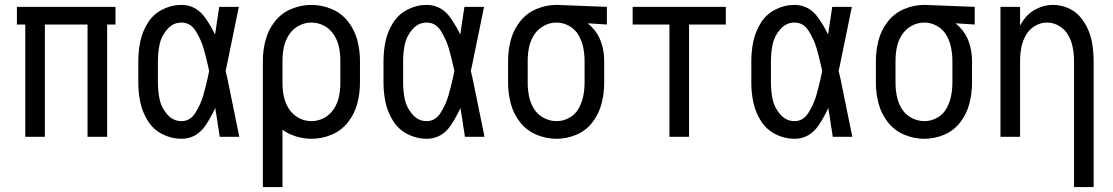

<svg xmlns="http://www.w3.org/2000/svg" viewBox="-20 -558 4540 783"><path d="M83 0V-458H49V-530H451V-458H417V0H337V-458H163V0Z M720 8Q679 8 642 -11Q605 -30 583 -65Q561 -100 552.5 -139.5Q544 -179 544 -220V-310Q544 -351 552.5 -390.5Q561 -430 583 -465Q605 -500 642 -519Q679 -538 720 -538Q782 -538 820 -481Q842 -449 857 -417Q860 -437 863 -457L865 -472L867 -482L868 -491Q871 -511 874 -530H954L952 -520L950 -511L946 -491L939 -457L937 -447L936 -442L934 -432L932 -423L930 -413L929 -408L927 -398L925 -389Q915 -337 904 -286L900 -269Q903 -257 906 -244L910 -225L912 -215L917 -191L920 -176Q926 -149 931 -122L933 -112L937 -93L939 -83Q943 -61 948 -39L950 -29L956 0H876Q873 -17 871 -34L869 -44L868 -53L865 -73L862 -92L860 -102L858 -118Q842 -83 820 -49Q782 8 720 8ZM720 -64Q756 -64 777.5 -99Q799 -134 809 -169Q819 -204 827 -240Q830 -254 833 -269L828 -291Q820 -327 810 -361.5Q800 -396 778.5 -431Q757 -466 720 -466Q686 -466 662 -438.5Q638 -411 631 -377.5Q624 -344 624 -310V-220Q624 -186 631 -152.5Q638 -119 662 -91.5Q686 -64 720 -64Z M1052 205V-310Q1052 -353 1063 -394.5Q1074 -436 1100.5 -470Q1127 -504 1167 -521Q1207 -538 1250 -538Q1293 -538 1333 -521Q1373 -504 1399.5 -470Q1426 -436 1437 -394.5Q1448 -353 1448 -310V-220Q1448 -177 1437 -135.5Q1426 -94 1399.5 -60Q1373 -26 1333 -9Q1293 8 1250 8Q1207 8 1167 -9Q1148 -17 1132 -29V205ZM1250 -64Q1278 -64 1302.5 -77.5Q1327 -91 1342 -114.5Q1357 -138 1362.5 -165Q1368 -192 1368 -220V-310Q1368 -338 1362.5 -365Q1357 -392 1342 -415.5Q1327 -439 1302.5 -452.5Q1278 -466 1250 -466Q1222 -466 1197.5 -452.5Q1173 -439 1158 -415.5Q1143 -392 1137.5 -365Q1132 -338 1132 -310V-220Q1132 -192 1137.5 -165Q1143 -138 1158 -114.5Q1173 -91 1197.5 -77.5Q1222 -64 1250 -64ZM1052 -215V-219Z M1720 8Q1679 8 1642 -11Q1605 -30 1583 -65Q1561 -100 1552.5 -139.5Q1544 -179 1544 -220V-310Q1544 -351 1552.5 -390.5Q1561 -430 1583 -465Q1605 -500 1642 -519Q1679 -538 1720 -538Q1782 -538 1820 -481Q1842 -449 1857 -417Q1860 -437 1863 -457L1865 -472L1867 -482L1868 -491Q1871 -511 1874 -530H1954L1952 -520L1950 -511L1946 -491L1939 -457L1937 -447L1936 -442L1934 -432L1932 -423L1930 -413L1929 -408L1927 -398L1925 -389Q1915 -337 1904 -286L1900 -269Q1903 -257 1906 -244L1910 -225L1912 -215L1917 -191L1920 -176Q1926 -149 1931 -122L1933 -112L1937 -93L1939 -83Q1943 -61 1948 -39L1950 -29L1956 0H1876Q1873 -17 1871 -34L1869 -44L1868 -53L1865 -73L1862 -92L1860 -102L1858 -118Q1842 -83 1820 -49Q1782 8 1720 8ZM1720 -64Q1756 -64 1777.5 -99Q1799 -134 1809 -169Q1819 -204 1827 -240Q1830 -254 1833 -269L1828 -291Q1820 -327 1810 -361.5Q1800 -396 1778.5 -431Q1757 -466 1720 -466Q1686 -466 1662 -438.5Q1638 -411 1631 -377.5Q1624 -344 1624 -310V-220Q1624 -186 1631 -152.5Q1638 -119 1662 -91.5Q1686 -64 1720 -64Z M2250 8Q2207 8 2167 -9Q2127 -26 2100.5 -60Q2074 -94 2063 -135.5Q2052 -177 2052 -220V-310Q2052 -353 2063 -394.5Q2074 -436 2100.5 -470Q2127 -504 2167 -521Q2207 -538 2250 -538H2251L2455 -530V-458L2377 -463Q2384 -457 2391 -450Q2419 -423 2431.5 -386Q2444 -349 2444 -310V-220Q2444 -178 2433.5 -136.5Q2423 -95 2397 -60.5Q2371 -26 2331.5 -9Q2292 8 2250 8ZM2250 -64Q2277 -64 2301.5 -77.5Q2326 -91 2339.5 -115Q2353 -139 2358.5 -166Q2364 -193 2364 -220V-310Q2364 -337 2358.5 -364Q2353 -391 2339.5 -414.5Q2326 -438 2301.5 -452Q2277 -466 2250 -466Q2222 -466 2197.5 -452.5Q2173 -439 2158 -415.5Q2143 -392 2137.5 -365Q2132 -338 2132 -310V-220Q2132 -193 2137.5 -165.5Q2143 -138 2157.5 -114.5Q2172 -91 2197 -77.5Q2222 -64 2250 -64Z M2560 -458V-530H2940V-458ZM2710 0V-530H2790V0Z M3220 8Q3179 8 3142 -11Q3105 -30 3083 -65Q3061 -100 3052.5 -139.5Q3044 -179 3044 -220V-310Q3044 -351 3052.5 -390.5Q3061 -430 3083 -465Q3105 -500 3142 -519Q3179 -538 3220 -538Q3282 -538 3320 -481Q3342 -449 3357 -417Q3360 -437 3363 -457L3365 -472L3367 -482L3368 -491Q3371 -511 3374 -530H3454L3452 -520L3450 -511L3446 -491L3439 -457L3437 -447L3436 -442L3434 -432L3432 -423L3430 -413L3429 -408L3427 -398L3425 -389Q3415 -337 3404 -286L3400 -269Q3403 -257 3406 -244L3410 -225L3412 -215L3417 -191L3420 -176Q3426 -149 3431 -122L3433 -112L3437 -93L3439 -83Q3443 -61 3448 -39L3450 -29L3456 0H3376Q3373 -17 3371 -34L3369 -44L3368 -53L3365 -73L3362 -92L3360 -102L3358 -118Q3342 -83 3320 -49Q3282 8 3220 8ZM3220 -64Q3256 -64 3277.5 -99Q3299 -134 3309 -169Q3319 -204 3327 -240Q3330 -254 3333 -269L3328 -291Q3320 -327 3310 -361.5Q3300 -396 3278.5 -431Q3257 -466 3220 -466Q3186 -466 3162 -438.5Q3138 -411 3131 -377.5Q3124 -344 3124 -310V-220Q3124 -186 3131 -152.5Q3138 -119 3162 -91.5Q3186 -64 3220 -64Z M3750 8Q3707 8 3667 -9Q3627 -26 3600.5 -60Q3574 -94 3563 -135.5Q3552 -177 3552 -220V-310Q3552 -353 3563 -394.5Q3574 -436 3600.5 -470Q3627 -504 3667 -521Q3707 -538 3750 -538H3751L3955 -530V-458L3877 -463Q3884 -457 3891 -450Q3919 -423 3931.5 -386Q3944 -349 3944 -310V-220Q3944 -178 3933.5 -136.5Q3923 -95 3897 -60.5Q3871 -26 3831.5 -9Q3792 8 3750 8ZM3750 -64Q3777 -64 3801.5 -77.5Q3826 -91 3839.5 -115Q3853 -139 3858.5 -166Q3864 -193 3864 -220V-310Q3864 -337 3858.5 -364Q3853 -391 3839.5 -414.5Q3826 -438 3801.5 -452Q3777 -466 3750 -466Q3722 -466 3697.5 -452.5Q3673 -439 3658 -415.5Q3643 -392 3637.5 -365Q3632 -338 3632 -310V-220Q3632 -193 3637.5 -165.5Q3643 -138 3657.5 -114.5Q3672 -91 3697 -77.5Q3722 -64 3750 -64Z M4360 205V-310Q4360 -337 4355 -363.5Q4350 -390 4337 -413.5Q4324 -437 4300.5 -451.5Q4277 -466 4250 -466Q4223 -466 4199.5 -451.5Q4176 -437 4163 -413.5Q4150 -390 4145 -363.5Q4140 -337 4140 -310V0H4060V-530H4140V-454Q4150 -472 4163 -488Q4184 -512 4213.5 -525Q4243 -538 4275 -538Q4306 -538 4336 -525Q4366 -512 4386.5 -487.5Q4407 -463 4419 -433.5Q4431 -404 4435.5 -373Q4440 -342 4440 -310V205Z"/></svg>

Font: Iosevka SS01
Style: Regular
Weight: 400
Monospace: yes
Designer: Belleve Invis
Foundry: Belleve Invis
Version: 2.3.3; ttfautohint (v1.8.3)